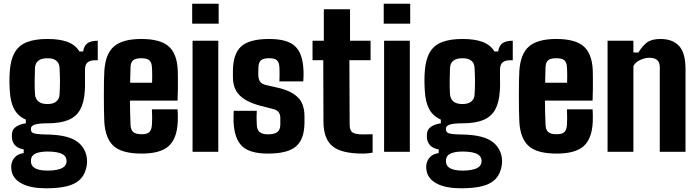

<svg xmlns="http://www.w3.org/2000/svg" viewBox="-20 -820 3768 1037"><path d="M229 197Q149 197 101 173.2Q53 149.5 43 106Q41.5 99 40.8 88.8Q40 78.5 41 71Q45 44.5 62 27.5Q79 10.5 108 7V-13Q80.5 -17.5 64.5 -32.2Q48.5 -47 45 -70.5Q43.5 -80.5 44 -87Q44.5 -93.5 45 -101Q47.5 -123 67.8 -136.2Q88 -149.5 119.5 -154V-174Q77.5 -192.5 57 -230Q36.5 -267.5 33 -327.5Q32 -343.5 31.5 -358Q31 -372.5 31 -386.2Q31 -400 31.5 -412.5Q32 -425 33 -437Q37.5 -498.5 59.5 -536.8Q81.5 -575 124.8 -592.2Q168 -609.5 236.5 -609.5Q303 -609.5 345.2 -593.5Q387.5 -577.5 409 -542H429Q433.5 -572.5 452 -586.2Q470.5 -600 508 -600V-494.5H492.5Q467.5 -494.5 453.2 -483.2Q439 -472 439 -441.5V-414Q439 -405.5 439 -395.5Q439 -385.5 439.2 -374.5Q439.5 -363.5 439.2 -351.8Q439 -340 438 -327.5Q434 -265.5 412.5 -227.2Q391 -189 348 -171.5Q305 -154 236 -154Q189.5 -154 168.2 -147.2Q147 -140.5 147 -125.5V-122Q147 -111.5 153 -105.5Q159 -99.5 177.5 -96.8Q196 -94 233 -93.5Q336.5 -92 387 -61.5Q437.5 -31 448.5 28.5Q450 36.5 450.2 48.5Q450.5 60.5 448.5 73.5Q441.5 118 416.5 145.2Q391.5 172.5 345.2 184.8Q299 197 229 197ZM238 101.5Q265.5 101.5 286.5 97.2Q307.5 93 320.2 84.8Q333 76.5 337.5 63.5Q340 55.5 339.5 48.2Q339 41 336.5 34Q332.5 22 320 14.2Q307.5 6.5 287 2.5Q266.5 -1.5 238 -1.5Q200.5 -1.5 177.5 7Q154.5 15.5 149 34Q147 42 147 49.5Q147 57 149 64Q152.5 76.5 164 85Q175.5 93.5 194.2 97.5Q213 101.5 238 101.5ZM236 -258Q266.5 -258 283.2 -271.2Q300 -284.5 301.5 -307.5Q302.5 -323 303.2 -341.2Q304 -359.5 304 -379Q304 -398.5 303.2 -418.2Q302.5 -438 301.5 -455.5Q300 -479.5 283.8 -492.5Q267.5 -505.5 236.5 -505.5Q204 -505.5 187.2 -492.2Q170.5 -479 169 -453.5Q168.5 -435 168 -416.2Q167.5 -397.5 167.2 -379.5Q167 -361.5 167.5 -344Q168 -326.5 169 -311Q171 -285.5 187.8 -271.8Q204.5 -258 236 -258Z M745.5 9.5Q639.5 9.5 594.2 -31Q549 -71.5 543.5 -161Q542 -186.5 541.5 -224.5Q541 -262.5 541 -304Q541 -345.5 541.5 -381.2Q542 -417 543.5 -437Q549.5 -530 596.2 -569.8Q643 -609.5 743.5 -609.5Q844.5 -609.5 890 -570.5Q935.5 -531.5 940 -442.5Q940.5 -430.5 940.8 -402.2Q941 -374 940.8 -340Q940.5 -306 939 -276.5H682Q682 -245.5 682.8 -213.2Q683.5 -181 685 -145.5Q686 -118.5 699.8 -106.8Q713.5 -95 745 -95Q775 -95 787 -106.8Q799 -118.5 800.5 -146.5Q801.5 -161.5 801.8 -181.2Q802 -201 800.5 -229.5H939Q940 -222 940.5 -199.8Q941 -177.5 940 -161Q935.5 -70 890.2 -30.2Q845 9.5 745.5 9.5ZM683 -373H801.5Q802 -392 802 -409.5Q802 -427 801.5 -440Q801 -453 800.5 -458Q799 -483.5 786.2 -494.5Q773.5 -505.5 743.5 -505.5Q711.5 -505.5 698.8 -494.2Q686 -483 685 -458Q684.5 -436 683.8 -414.8Q683 -393.5 683 -373Z M1018 -692V-800H1161V-692ZM1020 0V-600H1159V0Z M1427.5 9.5Q1329.5 9.5 1287.8 -30.2Q1246 -70 1241.5 -161Q1241 -180 1241.5 -197Q1242 -214 1242.5 -221.5H1367Q1365.5 -192.5 1366 -175.5Q1366.5 -158.5 1367 -145.5Q1368 -117.5 1383 -106Q1398 -94.5 1427.5 -94.5Q1462 -94.5 1477.8 -106.5Q1493.5 -118.5 1494 -146.5Q1494 -159.5 1494 -162.8Q1494 -166 1494 -168.8Q1494 -171.5 1494 -184Q1493.5 -202 1485.2 -213.8Q1477 -225.5 1455.5 -231L1384 -249.5Q1337 -262 1304.5 -281.5Q1272 -301 1255 -330.5Q1238 -360 1238 -404Q1238 -413 1238 -420.8Q1238 -428.5 1238 -436Q1238.5 -529 1282.5 -569.2Q1326.5 -609.5 1434 -609.5Q1531.5 -609.5 1573.2 -570.8Q1615 -532 1619 -442.5Q1620 -431.5 1619.5 -409.8Q1619 -388 1618 -380.5H1489Q1489.5 -391.5 1489.8 -406.5Q1490 -421.5 1489.8 -435.8Q1489.5 -450 1489 -458Q1487.5 -483.5 1475.8 -494.5Q1464 -505.5 1434 -505.5Q1402 -505.5 1389.5 -494.5Q1377 -483.5 1376 -458Q1376 -455 1375.5 -446.5Q1375 -438 1375 -416.5Q1375.5 -393.5 1384 -380Q1392.5 -366.5 1418 -360.5L1481.5 -346Q1553 -329.5 1588.8 -294.2Q1624.5 -259 1624.5 -191Q1624.5 -182.5 1624.5 -174.2Q1624.5 -166 1624.5 -157.5Q1624 -68 1578.8 -29.2Q1533.5 9.5 1427.5 9.5Z M1939 9.5Q1825 9.5 1776.2 -30Q1727.5 -69.5 1727 -163L1726 -495H1668V-600H1729V-770H1870.5V-600H1981.5V-495H1867L1868.5 -146.5Q1868.5 -115 1884.2 -104.5Q1900 -94 1939.5 -94Q1953 -94 1965.2 -94.5Q1977.5 -95 1992.5 -95V4.5Q1980.5 6.5 1967.8 8Q1955 9.5 1939 9.5Z M2052.5 -692V-800H2195.5V-692ZM2054.5 0V-600H2193.5V0Z M2470.5 197Q2390.5 197 2342.5 173.2Q2294.5 149.5 2284.5 106Q2283 99 2282.2 88.8Q2281.5 78.5 2282.5 71Q2286.5 44.5 2303.5 27.5Q2320.5 10.5 2349.5 7V-13Q2322 -17.5 2306 -32.2Q2290 -47 2286.5 -70.5Q2285 -80.5 2285.5 -87Q2286 -93.5 2286.5 -101Q2289 -123 2309.2 -136.2Q2329.5 -149.5 2361 -154V-174Q2319 -192.5 2298.5 -230Q2278 -267.5 2274.5 -327.5Q2273.5 -343.5 2273 -358Q2272.5 -372.5 2272.5 -386.2Q2272.5 -400 2273 -412.5Q2273.5 -425 2274.5 -437Q2279 -498.5 2301 -536.8Q2323 -575 2366.2 -592.2Q2409.5 -609.5 2478 -609.5Q2544.5 -609.5 2586.8 -593.5Q2629 -577.5 2650.5 -542H2670.5Q2675 -572.5 2693.5 -586.2Q2712 -600 2749.5 -600V-494.5H2734Q2709 -494.5 2694.8 -483.2Q2680.5 -472 2680.5 -441.5V-414Q2680.5 -405.5 2680.5 -395.5Q2680.5 -385.5 2680.8 -374.5Q2681 -363.5 2680.8 -351.8Q2680.5 -340 2679.5 -327.5Q2675.5 -265.5 2654 -227.2Q2632.5 -189 2589.5 -171.5Q2546.5 -154 2477.5 -154Q2431 -154 2409.8 -147.2Q2388.5 -140.5 2388.5 -125.5V-122Q2388.5 -111.5 2394.5 -105.5Q2400.5 -99.5 2419 -96.8Q2437.5 -94 2474.5 -93.5Q2578 -92 2628.5 -61.5Q2679 -31 2690 28.5Q2691.5 36.5 2691.8 48.5Q2692 60.5 2690 73.5Q2683 118 2658 145.2Q2633 172.5 2586.8 184.8Q2540.5 197 2470.5 197ZM2479.5 101.5Q2507 101.5 2528 97.2Q2549 93 2561.8 84.8Q2574.5 76.5 2579 63.5Q2581.5 55.5 2581 48.2Q2580.5 41 2578 34Q2574 22 2561.5 14.2Q2549 6.5 2528.5 2.5Q2508 -1.5 2479.5 -1.5Q2442 -1.5 2419 7Q2396 15.5 2390.5 34Q2388.5 42 2388.5 49.5Q2388.5 57 2390.5 64Q2394 76.5 2405.5 85Q2417 93.5 2435.8 97.5Q2454.5 101.5 2479.5 101.5ZM2477.5 -258Q2508 -258 2524.8 -271.2Q2541.5 -284.5 2543 -307.5Q2544 -323 2544.8 -341.2Q2545.5 -359.5 2545.5 -379Q2545.5 -398.5 2544.8 -418.2Q2544 -438 2543 -455.5Q2541.5 -479.5 2525.2 -492.5Q2509 -505.5 2478 -505.5Q2445.5 -505.5 2428.8 -492.2Q2412 -479 2410.5 -453.5Q2410 -435 2409.5 -416.2Q2409 -397.5 2408.8 -379.5Q2408.5 -361.5 2409 -344Q2409.5 -326.5 2410.5 -311Q2412.5 -285.5 2429.2 -271.8Q2446 -258 2477.5 -258Z M2987 9.5Q2881 9.5 2835.8 -31Q2790.5 -71.5 2785 -161Q2783.5 -186.5 2783 -224.5Q2782.5 -262.5 2782.5 -304Q2782.5 -345.5 2783 -381.2Q2783.5 -417 2785 -437Q2791 -530 2837.8 -569.8Q2884.5 -609.5 2985 -609.5Q3086 -609.5 3131.5 -570.5Q3177 -531.5 3181.5 -442.5Q3182 -430.5 3182.2 -402.2Q3182.5 -374 3182.2 -340Q3182 -306 3180.5 -276.5H2923.5Q2923.5 -245.5 2924.2 -213.2Q2925 -181 2926.5 -145.5Q2927.5 -118.5 2941.2 -106.8Q2955 -95 2986.5 -95Q3016.5 -95 3028.5 -106.8Q3040.5 -118.5 3042 -146.5Q3043 -161.5 3043.2 -181.2Q3043.5 -201 3042 -229.5H3180.5Q3181.5 -222 3182 -199.8Q3182.5 -177.5 3181.5 -161Q3177 -70 3131.8 -30.2Q3086.5 9.5 2987 9.5ZM2924.5 -373H3043Q3043.5 -392 3043.5 -409.5Q3043.5 -427 3043 -440Q3042.5 -453 3042 -458Q3040.5 -483.5 3027.8 -494.5Q3015 -505.5 2985 -505.5Q2953 -505.5 2940.2 -494.2Q2927.5 -483 2926.5 -458Q2926 -436 2925.2 -414.8Q2924.5 -393.5 2924.5 -373Z M3261.5 0V-600H3401V-536.5H3428Q3449.5 -572 3474.5 -590.8Q3499.5 -609.5 3547 -609.5Q3612.5 -609.5 3647.5 -572Q3682.5 -534.5 3682.5 -447V0H3543.5V-459Q3543 -484 3528.8 -496Q3514.5 -508 3487.5 -508Q3463.5 -508 3437 -495.8Q3410.5 -483.5 3401 -462.5V0Z"/></svg>

Font: Big Shoulders Thin ExtraBold
Style: Regular
Weight: 800
Version: Version 2.002